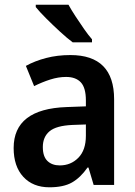

<svg xmlns="http://www.w3.org/2000/svg" viewBox="-20 -786 574 816"><path d="M279 -552Q465 -552 465 -364V0H378L356 -74H352Q322 -31 286 -10.5Q250 10 190 10Q120 10 79 -34.5Q38 -79 38 -157Q38 -323 263 -331L345 -334V-359Q345 -413 323.5 -436Q302 -459 261 -459Q228 -459 193.5 -448Q159 -437 125 -420L90 -506Q128 -527 176 -539.5Q224 -552 279 -552ZM288 -255Q219 -252 190.5 -228Q162 -204 162 -161Q162 -121 181.5 -102Q201 -83 234 -83Q281 -83 313 -115.5Q345 -148 345 -209V-257ZM271 -766Q283 -744 301 -716.5Q319 -689 337.5 -662.5Q356 -636 371 -619V-606H289Q266 -623 235 -651.5Q204 -680 175.5 -708.5Q147 -737 132 -756V-766Z"/></svg>

Font: Noto Sans Lao UI SemCond SemBd
Style: Regular
Weight: 600
Width: 4
Designer: Monotype Design Team
Foundry: Monotype Imaging Inc.
Version: Version 2.000; ttfautohint (v1.8.4.7-5d5b)